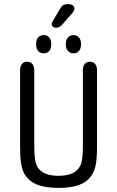

<svg xmlns="http://www.w3.org/2000/svg" viewBox="-20 -906 571 936"><path d="M453 -192V-563Q453 -583 444 -594Q435 -605 418 -605Q402 -605 393 -594Q384 -583 384 -563V-197Q384 -160 381 -135.5Q378 -111 371 -98Q359 -73 332.5 -61Q306 -49 265 -49Q228 -49 203 -59Q178 -69 164 -90Q155 -104 151 -129Q147 -154 147 -197V-563Q147 -583 138 -594Q129 -605 112 -605Q96 -605 87 -594Q78 -583 78 -563V-192Q78 -142 82.5 -112Q87 -82 97 -62Q117 -25 157.5 -7.5Q198 10 265 10Q327 10 366 -4.5Q405 -19 426 -50Q441 -72 447 -103.5Q453 -135 453 -192ZM193 -735Q176 -735 166 -723.5Q156 -712 156 -690Q156 -669 166 -657.5Q176 -646 193 -646Q210 -646 220 -657.5Q230 -669 230 -690Q230 -712 220 -723.5Q210 -735 193 -735ZM338 -735Q321 -735 311 -723.5Q301 -712 301 -690Q301 -669 311 -657.5Q321 -646 338 -646Q355 -646 365 -657.5Q375 -669 375 -690Q375 -712 365 -723.5Q355 -735 338 -735ZM309 -886Q296 -886 288 -881Q280 -876 272 -862L236 -801Q232 -794 232 -788Q232 -781 237.5 -776Q243 -771 252 -771Q263 -771 269.5 -774.5Q276 -778 285 -788L334 -844Q343 -855 343 -863Q343 -873 335 -879.5Q327 -886 309 -886Z"/></svg>

Font: Beiruti
Style: Regular
Weight: 400
Designer: Arlette Boutros
Foundry: Boutros
Version: Version 1.41